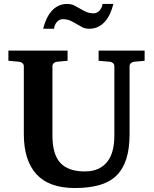

<svg xmlns="http://www.w3.org/2000/svg" viewBox="-20 -924 769 960"><path d="M649.9 -615.2Q641.6 -614.3 634.8 -608.4Q627.9 -602.5 627.9 -592.8V-253.9Q627.9 -180.2 611.3 -128.7Q594.7 -77.1 561 -44.9Q527.3 -12.7 475.8 1.7Q424.3 16.1 354 16.1Q225.1 16.1 162.1 -53Q99.1 -122.1 99.1 -253.9V-592.8Q99.1 -602.5 92 -608.4Q85 -614.3 76.2 -615.2L22 -620.1V-670.9H317.9V-620.1L264.2 -615.2Q255.9 -614.3 249 -608.4Q242.2 -602.5 242.2 -592.8V-246.1Q242.2 -152.3 281.7 -109.6Q321.3 -66.9 403.8 -66.9Q443.4 -66.9 471.2 -79.8Q499 -92.8 517.1 -116.2Q535.2 -139.6 543.5 -172.6Q551.8 -205.6 551.8 -246.1V-592.8Q551.8 -602.5 545.4 -608.4Q539.1 -614.3 529.8 -615.2L473.1 -620.1V-670.9H703.1V-620.1ZM546.9 -904.3Q540.5 -878.4 530.3 -856Q520 -833.5 505.4 -816.7Q490.7 -799.8 470.9 -790Q451.2 -780.3 425.8 -780.3Q406.2 -780.3 391.6 -787.8Q377 -795.4 362.5 -804.2Q348.1 -813 332 -820.6Q315.9 -828.1 293.9 -828.1Q277.3 -828.1 264.9 -814.5Q252.4 -800.8 250 -780.3H195.8Q202.1 -806.2 212.4 -828.6Q222.7 -851.1 237.3 -867.9Q252 -884.8 271.5 -894.5Q291 -904.3 315.9 -904.3Q335.4 -904.3 350.6 -897Q365.7 -889.6 380.1 -880.9Q394.5 -872.1 410.6 -864.7Q426.8 -857.4 448.7 -857.4Q456.5 -857.4 464.1 -861.1Q471.7 -864.7 477.5 -871.1Q483.4 -877.4 487.5 -886Q491.7 -894.5 492.7 -904.3Z"/></svg>

Font: Charis SIL Afr
Style: Bold
Weight: 700
Foundry: SIL International
Version: Version 5.000